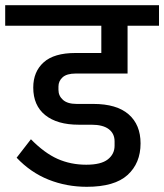

<svg xmlns="http://www.w3.org/2000/svg" viewBox="-40 -718 632 739"><path d="M294 1Q216 1 147 -26.5Q78 -54 24 -111L79 -182Q131 -129 181.5 -106.5Q232 -84 292 -84Q349 -84 375 -104.5Q401 -125 401 -157V-174Q401 -204 378.5 -221Q356 -238 312 -238H263Q180 -238 134 -275Q88 -312 88 -381Q88 -442 128 -478Q168 -514 250 -514H350V-619H-20V-698H572V-619H451V-435H252Q217 -435 201 -420.5Q185 -406 185 -385V-372Q185 -349 202.5 -333.5Q220 -318 255 -318H319Q409 -318 455 -278Q501 -238 501 -166Q501 -90 451 -44.5Q401 1 294 1Z"/></svg>

Font: IBM Plex Sans Devanagari Medium
Style: Regular
Weight: 500
Designer: Mike Abbink, Paul van der Laan, Pieter van Rosmalen, Erin McLaughlin
Foundry: Bold Monday
Version: Version 1.1